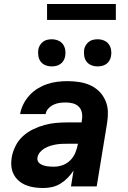

<svg xmlns="http://www.w3.org/2000/svg" viewBox="-20 -935 640 963"><path d="M198 8Q175 8 153 5Q131 2 111 -6Q91 -14 75 -27.5Q59 -41 49 -60Q39 -79 37 -101.5Q35 -124 39 -147Q44 -175 58 -203Q72 -231 95 -252Q118 -273 146 -286.5Q174 -300 203 -308Q232 -316 261 -318.5Q290 -321 319 -321H389L391 -334Q394 -353 390.5 -370.5Q387 -388 375 -400Q363 -412 345.5 -416.5Q328 -421 310 -421Q294 -421 279 -419Q264 -417 249 -410Q234 -403 222.5 -390.5Q211 -378 209 -363H81Q85 -388 97 -412Q109 -436 127.5 -456.5Q146 -477 169 -491Q192 -505 217.5 -513.5Q243 -522 268.5 -525Q294 -528 319 -528Q349 -528 378 -523.5Q407 -519 432.5 -507.5Q458 -496 477.5 -476.5Q497 -457 508.5 -431Q520 -405 521 -376Q522 -347 517 -317L465 0H336L349 -80Q337 -61 320.5 -44Q304 -27 284 -14.5Q264 -2 242 3Q220 8 198 8ZM251 -99Q273 -99 295 -107Q317 -115 333.5 -132Q350 -149 358.5 -170.5Q367 -192 371 -214H319Q304 -214 290 -213.5Q276 -213 261.5 -210.5Q247 -208 232.5 -203.5Q218 -199 204.5 -191.5Q191 -184 180.5 -171.5Q170 -159 168 -145Q166 -136 169.5 -127.5Q173 -119 180.5 -114Q188 -109 196.5 -106Q205 -103 214 -101.5Q223 -100 232.5 -99.5Q242 -99 251 -99ZM469 -602Q453 -602 438 -608Q423 -614 414 -626Q405 -638 402.5 -654Q400 -670 402 -686Q404 -698 410.5 -708.5Q417 -719 426.5 -726Q436 -733 447 -735.5Q458 -738 470 -738Q486 -738 501 -732Q516 -726 525 -714Q534 -702 537 -686Q540 -670 537 -654Q535 -642 529 -631.5Q523 -621 513 -614Q503 -607 492 -604.5Q481 -602 469 -602ZM239 -602Q223 -602 208 -608Q193 -614 184 -626Q175 -638 172.5 -654Q170 -670 172 -686Q174 -698 180.5 -708.5Q187 -719 196.5 -726Q206 -733 217 -735.5Q228 -738 240 -738Q256 -738 271 -732Q286 -726 295 -714Q304 -702 307 -686Q310 -670 307 -654Q305 -642 299 -631.5Q293 -621 283 -614Q273 -607 262 -604.5Q251 -602 239 -602ZM561 -835H216V-915H561Z"/></svg>

Font: Iosevka Aile Extrabold Oblique
Style: Regular
Weight: 800
Italic angle: -9°
Designer: Belleve Invis
Foundry: Belleve Invis
Version: Version 31.1.0; ttfautohint (v1.8.4)